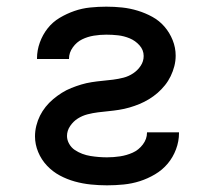

<svg xmlns="http://www.w3.org/2000/svg" viewBox="-20 -548 640 576"><path d="M301 8Q277 8 252.5 5.5Q228 3 204.5 -3.5Q181 -10 159.5 -21.5Q138 -33 121 -51Q104 -69 94.5 -92Q85 -115 85 -139Q85 -155 89 -171Q93 -187 100 -201Q107 -215 117 -227.5Q127 -240 139.5 -250.5Q152 -261 165.5 -269.5Q179 -278 194 -284Q209 -290 224 -294.5Q239 -299 255 -301.5Q271 -304 287 -305.5Q303 -307 319 -309Q335 -311 350.5 -315Q366 -319 379.5 -328Q393 -337 402 -350.5Q411 -364 411 -380Q411 -398 398.5 -412Q386 -426 369 -433Q352 -440 334.5 -442Q317 -444 299 -444Q280 -444 261.5 -441Q243 -438 226.5 -430Q210 -422 198.5 -406Q187 -390 187 -372V-371H91V-373Q91 -397 99.5 -420.5Q108 -444 123 -463Q138 -482 159 -494.5Q180 -507 203 -515Q226 -523 250.5 -525.5Q275 -528 299 -528Q323 -528 346.5 -525.5Q370 -523 393 -516Q416 -509 437 -497.5Q458 -486 473.5 -468Q489 -450 498 -427.5Q507 -405 507 -381Q507 -365 503 -349.5Q499 -334 492 -319.5Q485 -305 475 -292.5Q465 -280 453 -269.5Q441 -259 427 -250.5Q413 -242 398.5 -236Q384 -230 368.5 -225.5Q353 -221 337 -218.5Q321 -216 305.5 -214.5Q290 -213 274 -211Q258 -209 242.5 -205Q227 -201 213.5 -192.5Q200 -184 190.5 -170Q181 -156 181 -140Q181 -128 187.5 -116.5Q194 -105 204.5 -98Q215 -91 227 -86.5Q239 -82 251.5 -80Q264 -78 276.5 -77Q289 -76 301 -76Q321 -76 340.5 -79Q360 -82 378 -90Q396 -98 408.5 -114.5Q421 -131 421 -150V-151H517V-149Q517 -124 508 -100Q499 -76 483 -57Q467 -38 445 -25Q423 -12 399.5 -4.5Q376 3 351 5.5Q326 8 301 8Z"/></svg>

Font: Iosevka Aile Medium
Style: Regular
Weight: 500
Designer: Belleve Invis
Foundry: Belleve Invis
Version: Version 27.3.5; ttfautohint (v1.8.4)